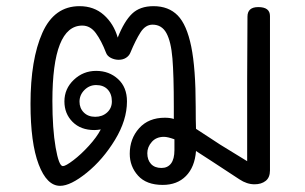

<svg xmlns="http://www.w3.org/2000/svg" viewBox="-20 -598 991 623"><path d="M856 -546V-324V-45Q856 -22 842 -11Q828 0 806 0Q781 0 757 -16L667 -75L616 -108Q612 -56 583.5 -27Q555 2 508 2Q455 2 428 -28Q401 -58 401 -99Q401 -148 431.5 -182Q462 -216 515 -216Q532 -216 544 -212V-253Q544 -354 539.5 -408.5Q535 -463 520 -490.5Q505 -518 475 -518Q452 -518 436 -493Q420 -468 403 -427Q399 -417 389 -410.5Q379 -404 365 -404Q352 -404 340 -410Q328 -416 324 -427Q309 -466 291 -490.5Q273 -515 247 -515Q150 -515 150 -270Q150 -180 160.5 -119.5Q171 -59 184 -59Q193 -59 218 -78Q243 -97 268.5 -125Q294 -153 307 -178Q295 -176 286 -176Q242 -176 215.5 -202.5Q189 -229 189 -269Q189 -310 219.5 -339Q250 -368 292 -368Q334 -368 363 -341.5Q392 -315 392 -269Q392 -208 353 -144Q314 -80 261.5 -37.5Q209 5 175 5Q132 5 105.5 -64.5Q79 -134 79 -261Q79 -405 117.5 -491.5Q156 -578 238 -578Q285 -578 317 -549.5Q349 -521 362 -476Q383 -529 408.5 -553.5Q434 -578 478 -578Q527 -578 556.5 -548Q586 -518 600.5 -447Q615 -376 615 -252Q615 -206 616 -180Q626 -174 662 -150L694 -129L782 -75V-158V-341L783 -544Q783 -575 818 -575Q856 -575 856 -546ZM289 -219Q312 -219 327.5 -233Q343 -247 343 -269Q343 -293 329.5 -307.5Q316 -322 292 -322Q270 -322 254 -306Q238 -290 238 -268Q238 -247 252 -233Q266 -219 289 -219ZM546 -146Q524 -154 512 -154Q487 -154 472.5 -137.5Q458 -121 458 -101Q458 -79 470 -66Q482 -53 504 -53Q524 -53 535 -67.5Q546 -82 546 -111Z"/></svg>

Font: Mali
Style: Regular
Weight: 400
Version: Version 1.000; ttfautohint (v1.6)